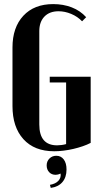

<svg xmlns="http://www.w3.org/2000/svg" viewBox="-20 -729 503 938"><path d="M41 -497Q41 -595 94 -652Q147 -709 240 -709Q289 -709 330.5 -693Q372 -677 401 -645L381 -625Q359 -648 328 -661Q297 -674 266 -674Q222 -674 197 -648Q172 -622 172 -577V-121Q172 -19 259 -19Q269 -19 280.5 -20.5Q292 -22 303 -25V-326H223V-354H423V-31Q406 -22 384 -14.5Q362 -7 338.5 -1.5Q315 4 290.5 7Q266 10 245 10Q148 10 94.5 -49Q41 -108 41 -211ZM276 119Q263 125 252 125Q232 125 220 112Q208 99 208 79Q208 59 221.5 45.5Q235 32 255 32Q278 32 291.5 50Q305 68 305 99Q305 137 285 160.5Q265 184 228 189L224 174Q252 169 265.5 154Q279 139 276 119Z"/></svg>

Font: Moniqa Black Heading
Style: Regular
Weight: 900
Designer: Rajesh Rajput
Foundry: Rajesh Rajput
Version: Version 1.000